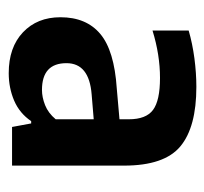

<svg xmlns="http://www.w3.org/2000/svg" viewBox="-35 -753 492 462"><g transform="rotate(90 211.0 -522.0)"><path d="M156 -297Q94 -297 57.8 -331.2Q21.5 -365.5 21.5 -421.5Q21.5 -483.5 61.5 -517.2Q101.5 -551 193 -557L267 -563.5V-586Q267 -627.5 244.5 -644.2Q222 -661 167.5 -661Q112 -661 53.5 -643V-730Q84.5 -739 120.2 -743.8Q156 -748.5 189 -748.5Q286 -748.5 332.2 -710Q378.5 -671.5 378.5 -574.5V-305H285.5L277 -351H271.5Q252.5 -323 222 -310Q191.5 -297 156 -297ZM132 -436Q132 -377 196.5 -377Q214 -377 233 -384.5Q252 -392 267 -410V-501.5L207 -496.5Q132 -490.5 132 -436Z"/></g></svg>

Font: Encode Sans Semi Condensed SemiBold
Style: Regular
Weight: 600
Width: 4
Designer: Multiple Designers
Foundry: Impallari Type
Version: Version 3.000; ttfautohint (v1.8.3) -l 8 -r 50 -G 200 -x 14 